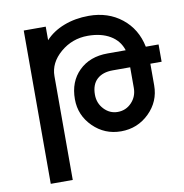

<svg xmlns="http://www.w3.org/2000/svg" viewBox="-84 -639 880 919"><g transform="rotate(-10 356.5 -180.0)"><path d="M560.1 -183.1V-283.2H475.1Q426.3 -283.2 398.7 -257.8Q371.1 -232.4 371.1 -183.1Q371.1 -141.6 398.7 -112.3Q426.3 -83 464.8 -83Q504.9 -83 532.5 -112.1Q560.1 -141.1 560.1 -183.1ZM195.8 -304.2V200.2H88.9V-544.9H195.8V-479Q231 -517.6 286.1 -538.8Q341.3 -560.1 407.2 -560.1Q501 -560.1 566.9 -507.8Q632.8 -455.6 650.9 -367.2H712.9V-283.2H658.2V-178.2Q658.2 -99.6 601.6 -44.2Q544.9 11.2 464.8 11.2Q385.3 11.2 329.1 -44.4Q272.9 -100.1 272.9 -178.2Q272.9 -263.7 325.7 -315.4Q378.4 -367.2 464.8 -367.2H553.2Q538.1 -415 494.4 -440.9Q450.7 -466.8 386.2 -466.8Q310.1 -466.8 252.9 -418Q195.8 -369.1 195.8 -304.2Z"/></g></svg>

Font: Telcell.Market Med
Style: Regular
Weight: 500
Designer: Rasmus Andersson, Sedrak Mkrtchyan
Version: Version 3.019;git-0a5106e0b